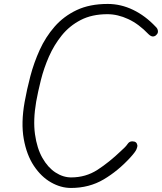

<svg xmlns="http://www.w3.org/2000/svg" viewBox="-20 -951 821 974"><path d="M340 2.5Q288.5 2.5 238.8 -25.8Q189 -54 152 -109.5Q115 -165 100.5 -246.2Q86 -327.5 105 -434Q116 -496 134 -564.5Q152 -633 181.5 -698Q211 -763 257 -815.8Q303 -868.5 369 -899.8Q435 -931 526.5 -931Q593 -931 655.2 -901Q717.5 -871 770 -815Q779.5 -806.5 781 -794.8Q782.5 -783 774.5 -775.5Q768 -767 757.2 -766Q746.5 -765 733.5 -777.5Q684 -829.5 630.5 -854.2Q577 -879 525 -879Q446.5 -879 389.5 -849.5Q332.5 -820 293.2 -771.2Q254 -722.5 228.2 -663.8Q202.5 -605 187.5 -545.2Q172.5 -485.5 163.5 -435Q147.5 -341.5 157.5 -270Q167.5 -198.5 195.2 -149.8Q223 -101 261.5 -76Q300 -51 341 -51Q415 -51 474.5 -89.5Q534 -128 594 -185.5Q617.5 -206 626.8 -220Q636 -234 650.5 -234Q662.5 -234 668.8 -229.2Q675 -224.5 677 -214Q678 -207.5 672.5 -194Q667 -180.5 641.5 -152.5Q579 -84 505.8 -40.8Q432.5 2.5 340 2.5Z"/></svg>

Font: Edu AU VIC WA NT Pre
Style: Regular
Weight: 400
Designer: Tina and Corey Anderson, Eben Sorkin, Mirko Velimirovic
Foundry: Google for Education
Version: Version 1.001